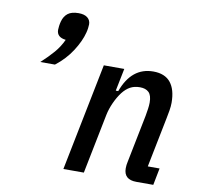

<svg xmlns="http://www.w3.org/2000/svg" viewBox="-82 -830 949 915"><g transform="rotate(10 392.5 -372.0)"><path d="M226 -744Q254 -744 269 -732Q284 -720 284 -700Q284 -693 282.5 -681.5Q281 -670 278 -659Q267 -616 236 -568Q205 -520 157 -483H86Q121 -515 146 -544Q171 -573 187 -608Q143 -613 143 -649Q143 -656 144.5 -667.5Q146 -679 149 -690Q156 -716 174 -730Q192 -744 226 -744ZM283 0 387 -520H486L464 -411H476Q520 -532 625 -532Q681 -532 708.5 -498Q736 -464 736 -400Q736 -383 732.5 -362Q729 -341 725 -322L677 -82H734L718 0H636Q575 0 575 -55Q575 -71 579 -88L625 -318Q628 -335 630.5 -352Q633 -369 633 -383Q633 -418 618 -432.5Q603 -447 575 -447Q548 -447 528 -436Q508 -425 491 -403Q473 -379 459.5 -349Q446 -319 440 -290L382 0Z"/></g></svg>

Font: IBM Plex Sans Cond Medm
Style: Italic
Weight: 500
Width: 3
Italic angle: -11°
Designer: Mike Abbink, Paul van der Laan, Pieter van Rosmalen
Foundry: Bold Monday
Version: Version 1.3